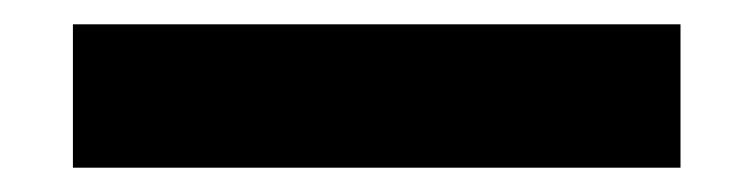

<svg xmlns="http://www.w3.org/2000/svg" viewBox="-20 62 620 158"><path d="M40 82H540V200H40Z"/></svg>

Font: Oxanium ExtraLight
Style: Bold
Weight: 700
Version: Version 2.000